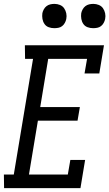

<svg xmlns="http://www.w3.org/2000/svg" viewBox="-39 -968 562 988"><path d="M-18 0 -19 -70H32L131 -665H90L89 -735H496L472 -590H396L409 -665H209L168 -417H372L360 -347H156L110 -70H310L323 -145H399L375 0ZM440 -823Q425 -823 411.5 -828Q398 -833 390 -844.5Q382 -856 379.5 -870.5Q377 -885 379 -900Q381 -910 386.5 -920Q392 -930 400.5 -936.5Q409 -943 419.5 -945.5Q430 -948 441 -948Q456 -948 469.5 -942.5Q483 -937 491 -925.5Q499 -914 502 -899.5Q505 -885 502 -870Q500 -860 494.5 -850Q489 -840 480.5 -833.5Q472 -827 461.5 -825Q451 -823 440 -823ZM240 -823Q225 -823 211.5 -828Q198 -833 190 -844.5Q182 -856 179.5 -870.5Q177 -885 179 -900Q181 -910 186.5 -920Q192 -930 200.5 -936.5Q209 -943 219.5 -945.5Q230 -948 241 -948Q256 -948 269.5 -942.5Q283 -937 291 -925.5Q299 -914 302 -899.5Q305 -885 302 -870Q300 -860 294.5 -850Q289 -840 280.5 -833.5Q272 -827 261.5 -825Q251 -823 240 -823Z"/></svg>

Font: Iosevka Curly Slab
Style: Italic
Weight: 400
Italic angle: -9°
Monospace: yes
Designer: Belleve Invis
Foundry: Belleve Invis
Version: Version 22.1.2; ttfautohint (v1.8.4)